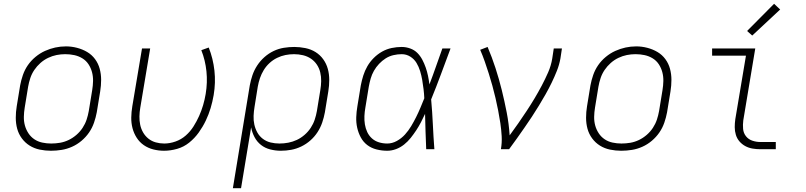

<svg xmlns="http://www.w3.org/2000/svg" viewBox="-20 -785 4240 1010"><path d="M248 8Q218 8 189 2Q160 -4 136 -19Q112 -34 95 -57Q78 -80 70.5 -107.5Q63 -135 63 -165.5Q63 -196 68 -226L86 -336Q91 -363 100.5 -390.5Q110 -418 126.5 -442Q143 -466 166.5 -485.5Q190 -505 216.5 -517Q243 -529 270.5 -535Q298 -541 327 -541Q356 -541 385 -533.5Q414 -526 438.5 -511.5Q463 -497 480 -474Q497 -451 504.5 -423Q512 -395 512 -365Q512 -335 507 -304L489 -194Q484 -167 474.5 -139.5Q465 -112 448.5 -88Q432 -64 409 -44.5Q386 -25 359 -13Q332 -1 304 3.5Q276 8 248 8ZM249 -30Q249 -30 249 -30Q249 -30 249 -30Q273 -30 296 -34Q319 -38 341 -48.5Q363 -59 382 -75.5Q401 -92 414.5 -112.5Q428 -133 435.5 -155.5Q443 -178 447 -201L465 -311Q469 -335 469.5 -359Q470 -383 464 -405.5Q458 -428 445.5 -447Q433 -466 413.5 -478Q394 -490 371 -495Q348 -500 323 -500Q300 -500 277.5 -495.5Q255 -491 233 -480.5Q211 -470 192.5 -453.5Q174 -437 160.5 -417Q147 -397 139.5 -374.5Q132 -352 128 -329L110 -219Q106 -195 105.5 -171Q105 -147 111 -125Q117 -103 129.5 -84Q142 -65 160.5 -52.5Q179 -40 202 -35Q225 -30 249 -30Z M843 8Q814 8 786.5 1Q759 -6 736.5 -21.5Q714 -37 699 -60.5Q684 -84 677 -111Q670 -138 670.5 -167Q671 -196 676 -226L727 -530H770L718 -219Q714 -196 713.5 -173Q713 -150 717.5 -128.5Q722 -107 733 -88Q744 -69 761 -55.5Q778 -42 799.5 -36Q821 -30 844 -30Q873 -30 903 -40.5Q933 -51 957 -72Q981 -93 998 -120Q1015 -147 1027.5 -175Q1040 -203 1048.5 -232Q1057 -261 1062 -291Q1072 -351 1066 -409.5Q1060 -468 1039 -521L1078 -535Q1101 -477 1108 -413.5Q1115 -350 1104 -285Q1098 -250 1088 -216.5Q1078 -183 1062.5 -150.5Q1047 -118 1025.5 -88Q1004 -58 975.5 -35Q947 -12 912 -2Q877 8 843 8Z M1205 205 1294 -336Q1299 -363 1308 -389.5Q1317 -416 1333 -440.5Q1349 -465 1371 -484.5Q1393 -504 1419 -516.5Q1445 -529 1473 -533.5Q1501 -538 1528 -538Q1557 -538 1586.5 -532Q1616 -526 1640 -511Q1664 -496 1680.5 -473Q1697 -450 1704.5 -422.5Q1712 -395 1712 -364.5Q1712 -334 1707 -304L1689 -194Q1684 -167 1675 -140.5Q1666 -114 1650.5 -90Q1635 -66 1613 -46.5Q1591 -27 1565 -14.5Q1539 -2 1512 3Q1485 8 1457 8Q1429 8 1401.5 1Q1374 -6 1353 -22.5Q1332 -39 1319 -63.5Q1306 -88 1301 -115L1248 205ZM1450 -30Q1474 -30 1497 -34.5Q1520 -39 1541.5 -49Q1563 -59 1582 -75.5Q1601 -92 1614.5 -112.5Q1628 -133 1635.5 -155.5Q1643 -178 1647 -201L1665 -311Q1669 -334 1669.5 -358Q1670 -382 1664.5 -404.5Q1659 -427 1646.5 -445.5Q1634 -464 1615.5 -476.5Q1597 -489 1574 -494.5Q1551 -500 1527 -500Q1504 -500 1481.5 -495.5Q1459 -491 1437.5 -480.5Q1416 -470 1398 -453.5Q1380 -437 1367.5 -416.5Q1355 -396 1347.5 -374Q1340 -352 1336 -329L1319 -223Q1315 -199 1314 -175.5Q1313 -152 1318 -129.5Q1323 -107 1334 -87.5Q1345 -68 1363 -54.5Q1381 -41 1403.5 -35.5Q1426 -30 1450 -30Z M2017 8Q1988 8 1960.5 1Q1933 -6 1912 -22Q1891 -38 1878 -62Q1865 -86 1859 -113Q1853 -140 1854 -168.5Q1855 -197 1860 -226L1878 -336Q1883 -362 1891 -387.5Q1899 -413 1912.5 -436.5Q1926 -460 1946 -480Q1966 -500 1990 -513.5Q2014 -527 2040.5 -532.5Q2067 -538 2093 -538Q2116 -538 2138 -530Q2160 -522 2175.5 -506.5Q2191 -491 2201.5 -471Q2212 -451 2219.5 -429.5Q2227 -408 2231.5 -386Q2236 -364 2239 -341Q2257 -388 2273.5 -435.5Q2290 -483 2307 -530H2350Q2325 -463 2300 -395.5Q2275 -328 2248 -262Q2254 -196 2257 -130.5Q2260 -65 2265 0H2222Q2220 -46 2218.5 -93Q2217 -140 2216 -186Q2206 -164 2194.5 -142Q2183 -120 2169.5 -99.5Q2156 -79 2140.5 -59.5Q2125 -40 2105.5 -24.5Q2086 -9 2063 -0.5Q2040 8 2017 8ZM2017 -30Q2043 -30 2067.5 -43.5Q2092 -57 2110.5 -77.5Q2129 -98 2143 -121.5Q2157 -145 2169 -169Q2181 -193 2191.5 -218Q2202 -243 2212 -268Q2211 -292 2208 -316.5Q2205 -341 2201 -364.5Q2197 -388 2190 -411Q2183 -434 2171 -454Q2159 -474 2138.5 -487Q2118 -500 2093 -500Q2072 -500 2050 -495Q2028 -490 2009 -478Q1990 -466 1974 -449Q1958 -432 1947 -412.5Q1936 -393 1930 -372Q1924 -351 1920 -329L1902 -219Q1898 -197 1897 -174.5Q1896 -152 1899.5 -130.5Q1903 -109 1912 -90Q1921 -71 1936.5 -57Q1952 -43 1973 -36.5Q1994 -30 2017 -30Z M2615 0Q2621 -34 2619 -69Q2617 -104 2612 -137.5Q2607 -171 2600.5 -204Q2594 -237 2586.5 -269.5Q2579 -302 2570 -334.5Q2561 -367 2551 -398.5Q2541 -430 2530 -461.5Q2519 -493 2506 -523L2545 -538Q2568 -484 2586.5 -427Q2605 -370 2619.5 -311.5Q2634 -253 2645.5 -193.5Q2657 -134 2661 -73Q2684 -104 2706.5 -136.5Q2729 -169 2750.5 -201.5Q2772 -234 2792 -267.5Q2812 -301 2830 -335Q2848 -369 2863.5 -404.5Q2879 -440 2885 -477L2893 -530H2936L2928 -477Q2922 -444 2909.5 -412.5Q2897 -381 2882 -350Q2867 -319 2850 -289Q2833 -259 2815 -229.5Q2797 -200 2778 -171Q2759 -142 2739 -113.5Q2719 -85 2699 -56.5Q2679 -28 2658 0Z M3248 8Q3218 8 3189 2Q3160 -4 3136 -19Q3112 -34 3095 -57Q3078 -80 3070.5 -107.5Q3063 -135 3063 -165.5Q3063 -196 3068 -226L3086 -336Q3091 -363 3100.5 -390.5Q3110 -418 3126.5 -442Q3143 -466 3166.5 -485.5Q3190 -505 3216.5 -517Q3243 -529 3270.5 -535Q3298 -541 3327 -541Q3356 -541 3385 -533.5Q3414 -526 3438.5 -511.5Q3463 -497 3480 -474Q3497 -451 3504.5 -423Q3512 -395 3512 -365Q3512 -335 3507 -304L3489 -194Q3484 -167 3474.5 -139.5Q3465 -112 3448.5 -88Q3432 -64 3409 -44.5Q3386 -25 3359 -13Q3332 -1 3304 3.5Q3276 8 3248 8ZM3249 -30Q3249 -30 3249 -30Q3249 -30 3249 -30Q3273 -30 3296 -34Q3319 -38 3341 -48.5Q3363 -59 3382 -75.5Q3401 -92 3414.5 -112.5Q3428 -133 3435.5 -155.5Q3443 -178 3447 -201L3465 -311Q3469 -335 3469.5 -359Q3470 -383 3464 -405.5Q3458 -428 3445.5 -447Q3433 -466 3413.5 -478Q3394 -490 3371 -495Q3348 -500 3323 -500Q3300 -500 3277.5 -495.5Q3255 -491 3233 -480.5Q3211 -470 3192.5 -453.5Q3174 -437 3160.5 -417Q3147 -397 3139.5 -374.5Q3132 -352 3128 -329L3110 -219Q3106 -195 3105.5 -171Q3105 -147 3111 -125Q3117 -103 3129.5 -84Q3142 -65 3160.5 -52.5Q3179 -40 3202 -35Q3225 -30 3249 -30Z M3980 0Q3959 0 3938.5 -3.5Q3918 -7 3900.5 -16.5Q3883 -26 3870 -41Q3857 -56 3851 -75.5Q3845 -95 3845 -116Q3845 -137 3848 -158L3904 -492H3726V-530H3953L3890 -152Q3887 -129 3889 -107Q3891 -85 3904 -68.5Q3917 -52 3937.5 -45Q3958 -38 3980 -38H4061V0ZM3937 -598 3910 -622 4052 -765 4084 -735Z"/></svg>

Font: Iosevka Curly XLtExObl
Style: Regular
Weight: 200
Width: 7
Italic angle: -9°
Monospace: yes
Designer: Belleve Invis
Foundry: Belleve Invis
Version: Version 11.0.1; ttfautohint (v1.8.3)